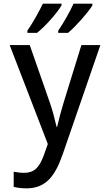

<svg xmlns="http://www.w3.org/2000/svg" viewBox="-20 -786 603 1052"><path d="M299 -618V-606H353C396 -642 463 -718 486 -756V-766H383C366 -728 329 -661 299 -618ZM130 -618V-606H183C231 -644 294 -717 317 -756V-766H215C196 -727 161 -662 130 -618ZM125 246C233 246 283 176 324 58L530 -539H426L328 -222C316 -183 303 -134 293 -91H290C280 -134 268 -181 254 -221L143 -539H33L242 3L220 65C195 133 167 161 111 161C93 161 71 158 55 155V238C76 243 100 246 125 246Z"/></svg>

Font: Noto Sans Mono SemiCondensed Medium
Style: Regular
Weight: 500
Width: 4
Designer: Monotype Design Team
Foundry: Monotype Imaging Inc.
Version: Version 2.014